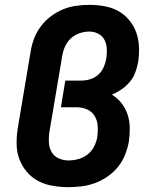

<svg xmlns="http://www.w3.org/2000/svg" viewBox="-20 -763 640 791"><path d="M262 8Q229 8 197 2.5Q165 -3 138 -17Q111 -31 91 -54.5Q71 -78 60 -107Q49 -136 48.5 -168.5Q48 -201 53 -234L106 -549Q110 -576 120 -603Q130 -630 147.5 -653.5Q165 -677 188.5 -695Q212 -713 238.5 -724Q265 -735 293 -739Q321 -743 348 -743Q379 -743 410 -737.5Q441 -732 466.5 -718Q492 -704 511.5 -681Q531 -658 541 -630Q551 -602 552.5 -570.5Q554 -539 549 -507Q545 -486 537.5 -465Q530 -444 515 -426Q500 -408 481 -395Q462 -382 441 -373Q464 -359 480.5 -338Q497 -317 505.5 -291.5Q514 -266 514.5 -237.5Q515 -209 511 -180Q506 -153 495.5 -126Q485 -99 466.5 -76Q448 -53 423.5 -36Q399 -19 372 -9Q345 1 317 4.5Q289 8 262 8ZM262 -102Q282 -102 302.5 -107.5Q323 -113 340.5 -126.5Q358 -140 368 -160Q378 -180 381 -200Q384 -222 382.5 -244.5Q381 -267 370 -285Q359 -303 339.5 -312Q320 -321 297 -321H231L249 -431H315Q333 -431 351.5 -436.5Q370 -442 384.5 -455Q399 -468 407 -486Q415 -504 418 -522Q421 -542 420 -562Q419 -582 410.5 -598.5Q402 -615 385 -624Q368 -633 348 -633Q328 -633 307.5 -626Q287 -619 271.5 -604.5Q256 -590 247.5 -570.5Q239 -551 236 -531L183 -216Q180 -195 181.5 -174Q183 -153 193 -136Q203 -119 222 -110.5Q241 -102 262 -102Z"/></svg>

Font: Iosevka Aile Extrabold
Style: Italic
Weight: 800
Italic angle: -9°
Designer: Belleve Invis
Foundry: Belleve Invis
Version: Version 31.1.0; ttfautohint (v1.8.4)